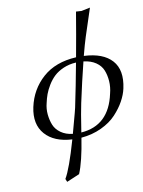

<svg xmlns="http://www.w3.org/2000/svg" viewBox="-100 -766 799 1072"><g transform="rotate(-10 299.5 -230.0)"><path d="M265.1 207 192.4 237.8 185.1 220.2Q215.8 169.4 261.7 9.3Q159.7 3.9 109.1 -53.7Q58.6 -111.3 78.6 -206.1Q99.6 -303.7 171.6 -367.9Q243.7 -432.1 361.8 -438.5Q384.8 -563 405.8 -689.9L437 -688L486.3 -698.2L435.1 -542Q422.4 -502.9 405.8 -438.5Q514.2 -433.6 564 -378.2Q613.8 -322.8 591.8 -221.2Q584.5 -187 564.9 -151.4Q545.4 -115.7 512.7 -80.6Q480 -45.4 428 -21Q376 3.4 313.5 8.8Q292.5 142.6 265.1 207ZM317.9 -20Q476.6 -31.2 513.7 -206.1Q522.9 -241.2 520.5 -275.6Q518.1 -310.1 506.8 -337.9Q495.6 -365.7 467.8 -384.8Q439.9 -403.8 398.4 -408.7Q371.1 -299.8 345.7 -181.2Q335.9 -137.2 317.9 -20ZM356.4 -409.7Q317.4 -407.7 284.7 -393.6Q252 -379.4 231 -359.6Q210 -339.8 193.8 -313.2Q177.7 -286.6 169.4 -263.7Q161.1 -240.7 155.8 -215.8Q147.5 -184.1 150.6 -151.4Q153.8 -118.7 164.8 -91.3Q175.8 -64 203.1 -44.4Q230.5 -24.9 270 -20.5Q310.1 -165.5 310.5 -175.8Q331.1 -272.9 356.4 -409.7Z"/></g></svg>

Font: Linux Biolinum O
Style: Italic
Weight: 400
Italic angle: -12°
Designer: Philipp H. Poll
Foundry: Philipp H. Poll
Version: Version 1.1.3